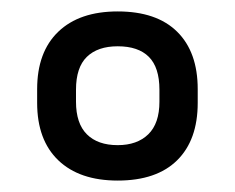

<svg xmlns="http://www.w3.org/2000/svg" viewBox="-20 -713 412 336"><path d="M186 -397Q119 -397 82 -432.5Q45 -468 45 -533V-557Q45 -622 82 -657.5Q119 -693 186 -693Q254 -693 290 -657.5Q326 -622 326 -557V-533Q326 -468 290 -432.5Q254 -397 186 -397ZM186 -459Q220 -459 239.5 -478Q259 -497 259 -535V-556Q259 -595 240.5 -613.5Q222 -632 186 -632Q151 -632 132 -613.5Q113 -595 113 -556V-535Q113 -497 132 -478Q151 -459 186 -459Z"/></svg>

Font: Sofia Sans Semi Condensed Medium
Style: Regular
Weight: 500
Designer: Botio Nikoltchev, Ani Petrova
Foundry: lettersoup
Version: Version 4.100